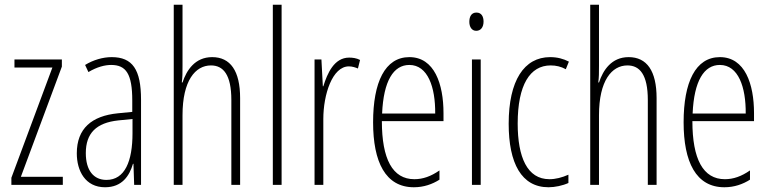

<svg xmlns="http://www.w3.org/2000/svg" viewBox="-20 -780 3246 810"><path d="M245 0V-34H68L241 -499V-529H41V-495H201L28 -30V0Z M451 -539C414 -539 373 -527 339 -506L353 -476C390 -498 423 -506 449 -506C512 -506 538 -468 538 -356V-308L477 -302C367 -291 304 -238 304 -133C304 -59 340 10 423 10C495 10 526 -38 541 -89H543L546 0H575V-359C575 -487 539 -539 451 -539ZM479 -272 539 -278V-218C539 -100 507 -21 429 -21C375 -21 342 -61 342 -134C342 -218 386 -262 479 -272Z M750 -503V-760H713V0H750V-294C750 -440 804 -504 870 -504C922 -504 956 -465 956 -358V0H993V-366C993 -481 952 -539 875 -539C803 -539 767 -484 750 -432H747C750 -455 750 -472 750 -503Z M1168 0V-760H1131V0Z M1453 -537C1390 -537 1361 -471 1344 -416H1342L1336 -529H1307V0H1344V-278C1344 -381 1382 -500 1452 -500C1466 -500 1481 -495 1490 -491L1499 -527C1484 -535 1467 -537 1453 -537Z M1707 -539C1604 -539 1554 -433 1554 -264C1554 -97 1606 10 1726 10C1768 10 1804 -3 1834 -22V-61C1798 -36 1764 -24 1728 -24C1636 -24 1591 -109 1591 -269H1851V-303C1851 -425 1813 -539 1707 -539ZM1707 -506C1785 -506 1817 -412 1816 -301H1592C1598 -439 1640 -506 1707 -506Z M1990 -727C1968 -727 1960 -709 1960 -688C1960 -667 1970 -650 1989 -650C2008 -650 2020 -665 2020 -689C2020 -709 2012 -727 1990 -727ZM2008 -529H1971V0H2008Z M2294 10C2321 10 2354 3 2378 -8V-43C2351 -31 2324 -24 2298 -24C2204 -24 2164 -117 2164 -259C2164 -422 2216 -504 2303 -504C2326 -504 2347 -499 2367 -488L2380 -520C2357 -532 2331 -539 2301 -539C2191 -539 2126 -440 2126 -258C2126 -91 2180 10 2294 10Z M2507 -503V-760H2470V0H2507V-294C2507 -440 2561 -504 2627 -504C2679 -504 2713 -465 2713 -358V0H2750V-366C2750 -481 2709 -539 2632 -539C2560 -539 2524 -484 2507 -432H2504C2507 -455 2507 -472 2507 -503Z M3017 -539C2914 -539 2864 -433 2864 -264C2864 -97 2916 10 3036 10C3078 10 3114 -3 3144 -22V-61C3108 -36 3074 -24 3038 -24C2946 -24 2901 -109 2901 -269H3161V-303C3161 -425 3123 -539 3017 -539ZM3017 -506C3095 -506 3127 -412 3126 -301H2902C2908 -439 2950 -506 3017 -506Z"/></svg>

Font: Noto Sans Ethiopic ExtraCondensed ExtraLight
Style: Regular
Weight: 200
Width: 2
Designer: Monotype Design Team
Foundry: Monotype Imaging Inc.
Version: Version 2.102